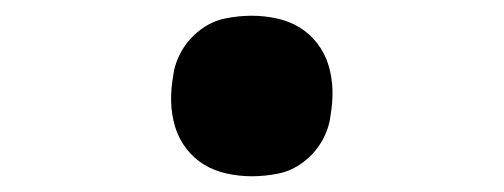

<svg xmlns="http://www.w3.org/2000/svg" viewBox="-20 -462 640 244"><path d="M300 -238Q284 -238 268 -241.5Q252 -245 239 -253Q226 -261 216.5 -273.5Q207 -286 202.5 -301Q198 -316 197.5 -332Q197 -348 200 -365Q202 -382 211 -397.5Q220 -413 234.5 -424Q249 -435 266 -438.5Q283 -442 300 -442Q316 -442 332 -438.5Q348 -435 361 -427Q374 -419 383.5 -406.5Q393 -394 397.5 -379Q402 -364 402.5 -348Q403 -332 400 -315Q398 -298 389 -282.5Q380 -267 365.5 -256Q351 -245 334 -241.5Q317 -238 300 -238Z"/></svg>

Font: Iosevka Slab XBdExObl
Style: Regular
Weight: 800
Width: 7
Italic angle: -9°
Monospace: yes
Designer: Belleve Invis
Foundry: Belleve Invis
Version: Version 11.1.0; ttfautohint (v1.8.3)